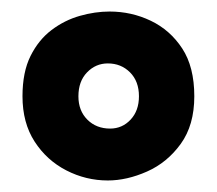

<svg xmlns="http://www.w3.org/2000/svg" viewBox="-20 -691 376 333"><path d="M167 -378Q129 -378 95 -395.5Q61 -413 40 -445.5Q19 -478 19 -524Q19 -566 33 -594Q47 -622 69.5 -639Q92 -656 118.5 -663.5Q145 -671 170 -671Q208 -671 241.5 -655Q275 -639 296 -607Q317 -575 317 -524Q317 -474 293.5 -441.5Q270 -409 235 -393.5Q200 -378 167 -378ZM171 -468Q192 -468 206.5 -483.5Q221 -499 221 -524Q221 -550 205.5 -565.5Q190 -581 167 -581Q146 -581 131 -565.5Q116 -550 116 -524Q116 -499 131.5 -483.5Q147 -468 171 -468Z"/></svg>

Font: Bricolage Grotesque 24pt Condensed
Style: Bold
Weight: 700
Width: 3
Designer: Mathieu Triay
Foundry: Atelier Triay
Version: Version 1.001;gftools[0.9.33.dev8+g029e19f]